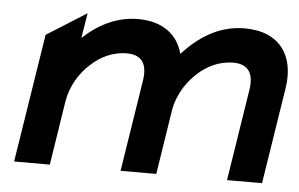

<svg xmlns="http://www.w3.org/2000/svg" viewBox="-40 -502 867 557"><g transform="rotate(5 394.0 -223.5)"><path d="M123 0 152 -186C160 -234 185 -272 214 -298C240 -322 275 -341 318 -341C363 -341 378 -313 371 -267L329 0H433L462 -186C466 -212 476 -235 488 -255C499 -272 511 -286 524 -298C550 -322 585 -341 628 -341C673 -341 688 -313 681 -267L639 0H741L785 -280C800 -374 756 -443 652 -443C575 -443 517 -402 472 -353C458 -408 413 -443 342 -443C277 -443 224 -413 182 -374L194 -447L78 -374L19 0Z"/></g></svg>

Font: Charger Pro
Style: BlkObl
Weight: 900
Designer: Jasper
Foundry: Cannot Into Space Fonts
Version: Version 1.09